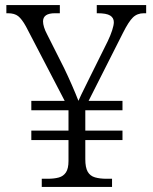

<svg xmlns="http://www.w3.org/2000/svg" viewBox="-20 -734 599 754"><path d="M144 0V-32H167Q193 -32 211 -37Q229 -42 239 -57Q249 -72 249 -102V-184H103V-221H249V-301H103V-338H234L82 -630Q66 -659 51.5 -670.5Q37 -682 11 -682H5V-714H215V-682H196Q149 -682 149 -650Q149 -640 153 -627Q157 -614 165 -599L232 -466Q247 -435 262.5 -399.5Q278 -364 288 -338Q292 -347 299.5 -363Q307 -379 317 -398.5Q327 -418 335 -435L403 -572Q414 -595 420.5 -615Q427 -635 427 -647Q427 -664 412.5 -673Q398 -682 363 -682H360V-714H554V-682H545Q519 -682 502 -665.5Q485 -649 463 -605L328 -338H461V-301H315V-221H461V-184H315V-109Q315 -76 324.5 -59.5Q334 -43 353 -37.5Q372 -32 398 -32H420V0Z"/></svg>

Font: Noto Serif Gujarati Light
Style: Regular
Weight: 300
Version: Version 2.102